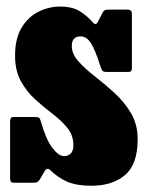

<svg xmlns="http://www.w3.org/2000/svg" viewBox="-20 -560 456 599"><path d="M294 -351Q277 -405 263.5 -425.8Q250 -446.5 231.5 -446.5Q204 -446.5 204 -416.5Q204 -391.5 224.8 -368.5Q245.5 -345.5 276 -321.8Q306.5 -298 337.2 -270Q368 -242 388.8 -206.8Q409.5 -171.5 409.5 -125.5Q409.5 -47 370 -13.8Q330.5 19.5 265.5 19.5Q219 19.5 190 7Q161 -5.5 137 -29Q127 -39 119 -25.5L105 -1.5Q101 4.5 97.8 7.2Q94.5 10 84 10H24.5Q16 10 13.8 6.8Q11.5 3.5 11.5 -5.5V-178.5Q11.5 -187.5 13.5 -191.2Q15.5 -195 24 -195H87.5Q99 -195 102 -192.5Q105 -190 107.5 -181Q123.5 -124.5 143.2 -98.8Q163 -73 180 -73Q192.5 -73 200.8 -81.2Q209 -89.5 209 -106.5Q209 -137.5 190.8 -160.2Q172.5 -183 145.2 -203.8Q118 -224.5 91 -248.8Q64 -273 45.5 -306Q27 -339 27 -386.5Q27 -440 47.5 -473.8Q68 -507.5 100.2 -523.5Q132.5 -539.5 167.5 -539.5Q206 -539.5 229.5 -524.5Q253 -509.5 268 -492Q274 -484.5 278.2 -485Q282.5 -485.5 287 -495L299 -518.5Q302.5 -525.5 306.2 -527.8Q310 -530 320.5 -530H378.5Q391.5 -530 391.5 -516.5V-350Q391.5 -342 389.5 -338.8Q387.5 -335.5 379 -335.5H314Q302.5 -335.5 299.5 -339.2Q296.5 -343 294 -351Z"/></svg>

Font: Besley* Condensed Heavy
Style: Regular
Weight: 800
Width: 3
Designer: Owen Earl
Foundry: indestructible type*
Version: Version 3.000; ttfautohint (v1.8.3)